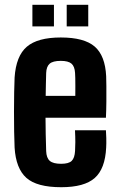

<svg xmlns="http://www.w3.org/2000/svg" viewBox="-20 -764 492 793"><path d="M232.9 9.2Q132.1 9.2 88.8 -29.5Q45.6 -68.3 40.3 -154.3Q39 -181.4 38.4 -220.8Q37.8 -260.1 37.8 -302.6Q37.8 -345.1 38.5 -382.7Q39.2 -420.2 40.3 -444Q46.3 -533.1 90.9 -571.1Q135.5 -609.2 231.1 -609.2Q327.7 -609.2 371.1 -571.7Q414.4 -534.2 418.5 -449.2Q419 -437.2 419.3 -408.3Q419.5 -379.5 419.3 -344.1Q419 -308.7 417.5 -277.8H168Q168 -245.2 168.8 -211.1Q169.5 -177 170.7 -140Q171.7 -111.6 185.7 -99.5Q199.7 -87.5 232.4 -87.5Q263.8 -87.5 276.1 -99.5Q288.5 -111.6 290 -140.8Q291 -155.9 291.1 -176.8Q291.2 -197.7 289.7 -225.9H417.5Q418.5 -216.7 419 -193.7Q419.5 -170.8 418.5 -154.3Q414.3 -66.9 371.3 -28.9Q328.3 9.2 232.9 9.2ZM168.7 -368.1H291Q291.1 -388.4 291.2 -408Q291.2 -427.6 290.9 -442.2Q290.6 -456.9 290 -462.9Q288.4 -489.9 275.1 -501.3Q261.8 -512.6 231.1 -512.6Q198.2 -512.6 185 -500.8Q171.7 -489 170.7 -462.9Q170.2 -438.6 169.5 -414.7Q168.7 -390.8 168.7 -368.1ZM255.5 -655V-744.1H344.5V-655ZM113.8 -655V-744.1H202.8V-655Z"/></svg>

Font: Big Shoulders Thin
Style: Regular
Weight: 100
Version: Version 2.002